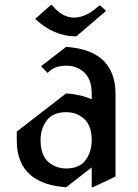

<svg xmlns="http://www.w3.org/2000/svg" viewBox="-20 -749 567 788"><path d="M251.5 -57.6Q302.7 -57.6 327.6 -87.4Q356.4 -122.1 356.4 -173.8Q356.4 -233.4 324.7 -261.7Q294.4 -288.6 251.5 -288.6Q200.2 -288.6 175.3 -258.8Q146.5 -224.1 146.5 -173.8Q146.5 -112.8 178.2 -84.5Q209 -57.6 251.5 -57.6ZM251.5 19.5Q160.6 13.2 109.4 -27.3Q48.8 -75.2 48.8 -172.4V-209L251.5 -365.7Q313 -361.3 356.4 -341.3V-364.7Q356.4 -423.8 324.7 -452.6Q294.4 -479.5 251.5 -479.5Q203.6 -479.5 175.3 -449.7L148.4 -477.1L251.5 -556.6Q343.8 -550.3 393.6 -509.8Q454.1 -460.4 454.1 -364.7V-24.4L361.3 19.5H356.4V-62ZM124.5 -671.4 188.5 -728.5H193.4Q234.4 -676.8 284.2 -676.8Q334.5 -676.8 386.7 -726.1H391.6L415.5 -704.6L293 -599.6Q200.7 -599.6 124.5 -671.4Z"/></svg>

Font: Nova Cut
Style: Book
Weight: 400
Version: Version 2.000